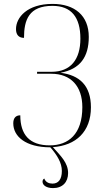

<svg xmlns="http://www.w3.org/2000/svg" viewBox="-20 -745 552 984"><path d="M252 219C301 219 329 188 329 142C329 89 291 54 251 9C369 1 446 -70 446 -195C446 -307 387 -360 290 -372C390 -391 435 -452 435 -556C435 -665 363 -725 249 -725C120 -725 62 -656 62 -596C62 -567 76 -551 103 -551C103 -643 128 -715 249 -715C346 -715 392 -656 392 -547C392 -440 342 -377 244 -377H170V-367H243C343 -367 402 -303 402 -196C402 -57 330 0 235 0C130 0 84 -56 84 -154C60 -154 48 -139 48 -113C48 -46 111 10 238 10C273 50 297 90 297 131C297 176 278 196 249 196C231 196 214 189 207 170C201 173 198 179 198 186C198 205 219 219 252 219Z"/></svg>

Font: Noto Serif Display SemiCondensed ExtraLight
Style: Regular
Weight: 200
Width: 4
Designer: Monotype Design Team
Foundry: Monotype Imaging Inc.
Version: Version 2.009